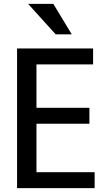

<svg xmlns="http://www.w3.org/2000/svg" viewBox="-20 -970 561 990"><path d="M68 0V-720H168V0ZM120 0V-82H468V0ZM120 -332V-414H441V-332ZM120 -638V-720H460V-638ZM267 -793 125 -950H255L350 -793Z"/></svg>

Font: Instrument Sans SemiCondensed Medium
Style: Regular
Weight: 500
Width: 4
Designer: Rodrigo Fuenzalida
Foundry: fragTYPE
Version: Version 1.000;gftools[0.9.28]